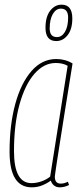

<svg xmlns="http://www.w3.org/2000/svg" viewBox="-20 -793 346 823"><path d="M236 10Q221 10 211 1.5Q201 -7 198 -19Q182 -7 161 1.5Q140 10 116 10Q21 10 21 -143Q21 -258 45.5 -347.5Q70 -437 115 -488.5Q160 -540 221 -540Q260 -540 291 -521Q270 -393 256.5 -306.5Q243 -220 234.5 -167Q226 -114 222 -86.5Q218 -59 216.5 -48.5Q215 -38 215 -36Q215 -6 240 -6Q248 -6 255.5 -8Q263 -10 271 -14L276 0Q256 10 236 10ZM195 -36 270 -511Q249 -523 219 -523Q168 -523 127.5 -476.5Q87 -430 63.5 -345Q40 -260 40 -145Q40 -8 115 -8Q136 -8 157.5 -15.5Q179 -23 195 -36ZM221 -617Q175 -617 175 -674Q175 -721 195 -747Q215 -773 244 -773Q290 -773 290 -714Q290 -668 270 -642.5Q250 -617 221 -617ZM224 -634Q245 -634 258.5 -656.5Q272 -679 272 -718Q272 -756 241 -756Q220 -756 206.5 -733Q193 -710 193 -671Q193 -634 224 -634Z"/></svg>

Font: Georama Condensed Thin
Style: Italic
Weight: 100
Width: 3
Italic angle: -9°
Designer: Jean-Baptiste Levee
Foundry: Production Type
Version: Version 1.000